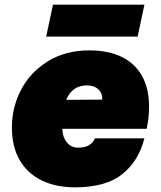

<svg xmlns="http://www.w3.org/2000/svg" viewBox="-20 -791 690 823"><path d="M31 -245Q31 -331 70.5 -406.5Q110 -482 185.5 -528.5Q261 -575 363 -575Q445 -575 502 -547Q559 -519 589 -465Q619 -411 619 -334Q619 -288 609 -239H247Q248 -204 266.5 -181Q285 -158 315 -158Q370 -158 387 -198H599Q574 -100 503.5 -44Q433 12 301 12Q220 12 159 -17.5Q98 -47 64.5 -104.5Q31 -162 31 -245ZM418 -364Q420 -390 402 -407.5Q384 -425 353 -425Q289 -425 264 -363ZM207 -771H599L570 -634H178Z"/></svg>

Font: Azeret Mono Black
Style: Italic
Weight: 900
Italic angle: -12°
Designer: Martin Vácha
Foundry: Displaay
Version: Version 1.000; Glyphs 3.0.3, build 3074